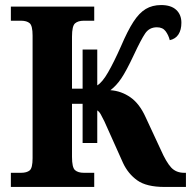

<svg xmlns="http://www.w3.org/2000/svg" viewBox="-20 -740 757 760"><path d="M23 0V-56H63Q86 -56 97.5 -65.5Q109 -75 109 -114V-599Q109 -638 97.5 -648Q86 -658 63 -658H23V-714H353V-658H312Q289 -658 277 -647.5Q265 -637 265 -595V-389H307V-544H365V-402Q385 -414 408 -454Q431 -494 459 -557Q485 -618 508 -653.5Q531 -689 557 -704.5Q583 -720 618 -720Q657 -720 677.5 -701Q698 -682 698 -650Q698 -622 686.5 -604Q675 -586 652 -581Q647 -601 635.5 -616.5Q624 -632 601 -632Q571 -632 554.5 -607.5Q538 -583 510 -523Q480 -459 460 -429.5Q440 -400 417 -383Q460 -380 496 -355Q532 -330 556 -277L616 -148Q638 -98 657.5 -77Q677 -56 709 -56H716V0H631Q560 0 523.5 -26Q487 -52 467 -95L393 -260Q385 -276 379 -287Q373 -298 365 -303V-174H307V-329H265V-119Q265 -77 277 -66.5Q289 -56 312 -56H353V0Z"/></svg>

Font: Noto Serif SemiCondensed ExtraBold
Style: Regular
Weight: 800
Width: 4
Designer: Monotype Design Team
Foundry: Monotype Imaging Inc.
Version: Version 2.015